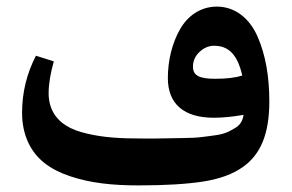

<svg xmlns="http://www.w3.org/2000/svg" viewBox="-20 -562 884 582"><path d="M632.8 -323.2C587.4 -323.2 564.9 -331.5 564.9 -359.4C564.9 -377.4 571.8 -392.6 585 -404.8C598.1 -417 612.8 -423.3 628.9 -423.3C674.3 -423.3 700.2 -395 714.4 -333C694.8 -326.7 667.5 -323.2 632.8 -323.2ZM627.9 -205.1C654.8 -205.1 685.1 -208 718.3 -213.9C715.8 -196.3 708.5 -182.6 690.9 -172.9C672.9 -162.6 660.6 -155.3 628.4 -151.4C612.3 -148.9 598.1 -147.5 586.4 -146C574.7 -144.5 557.6 -144 535.2 -143.6C512.2 -143.1 493.7 -142.6 479.5 -142.6C464.8 -142.1 443.4 -142.1 415.5 -142.1C343.8 -142.1 293.9 -145 243.2 -157.2C217.3 -163.1 196.8 -170.9 180.7 -181.2C148.4 -200.7 127.4 -233.9 127.4 -279.3C127.4 -307.1 132.8 -339.4 143.1 -376L88.9 -393.1C61 -338.9 46.9 -281.2 46.9 -220.2C46.9 -152.3 73.2 -100.6 114.7 -67.9C135.7 -51.3 161.6 -38.1 192.4 -27.8C253.9 -7.3 318.4 0 400.4 0C480 0 545.4 -3.9 595.7 -11.7C646 -19.5 686 -34.2 716.8 -56.2C769.5 -93.8 796.4 -154.8 796.4 -254.9C796.4 -329.1 785.2 -395.5 760.7 -451.2C736.3 -506.8 692.4 -542 637.2 -542C588.9 -542 548.8 -514.6 525.4 -472.7C501.5 -430.7 488.8 -378.4 488.8 -325.2C488.8 -246.6 538.1 -205.1 627.9 -205.1Z"/></svg>

Font: Sahel SemiBold
Style: Bold
Weight: 600
Foundry: Saber Rastikerdar (saber.rastikerdar@gmail.com)
Version: Version 3.4.0